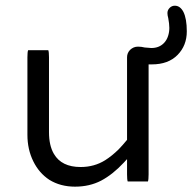

<svg xmlns="http://www.w3.org/2000/svg" viewBox="-20 -664 688 687"><path d="M509.3 -14.6Q511.7 -21 511.7 -40V-433.6H523.4Q582 -433.6 615.2 -467.3Q648.4 -501 648.4 -551.8Q648.4 -597.2 636.2 -621.6Q624.5 -643.6 605.5 -643.6Q594.7 -643.6 586.9 -635.7Q579.1 -627.9 579.1 -617.2Q579.1 -609.4 582 -599.1Q585.9 -578.6 585.9 -564Q585.9 -549.3 581.5 -535.6Q576.7 -520 565.9 -509.3Q548.8 -492.2 521.5 -492.2L497.6 -494.1Q486.3 -497.1 473.6 -497.1Q457.5 -497.1 445.3 -485.4Q434.6 -474.1 434.6 -459V-163.6Q418.5 -144 404.3 -129.4Q380.4 -106 356.4 -90.8Q317.4 -66.4 268.6 -66.4Q200.2 -66.4 172.9 -113.3Q155.3 -143.1 155.3 -191.4V-459Q155.3 -478 152.8 -484.4H80.6Q78.1 -478 78.1 -459V-181.6Q78.1 -129.4 99.1 -86.9Q119.6 -44.9 156.7 -20.5Q196.3 3.9 248.3 3.9Q300.3 3.9 341.8 -17.6Q383.3 -39.6 422.9 -82L434.6 -94.7V-40Q434.6 -21 437 -14.6Z"/></svg>

Font: YuPearl-Light
Style: Light
Weight: 300
Designer: Max Yao
Foundry: Max-Everyday
Version: Version 1.011; ttfautohint (v1.8.3)